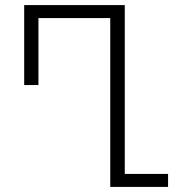

<svg xmlns="http://www.w3.org/2000/svg" viewBox="-20 -734 690 754"><path d="M413 0V-663H131V-400H75V-714H470V-51H640V0Z"/></svg>

Font: Noto Sans Georgian SemiCondensed Light
Style: Regular
Weight: 300
Width: 4
Designer: Monotype Design Team, Akaki Razmadze
Foundry: Google LLC
Version: Version 2.005; ttfautohint (v1.8.4.7-5d5b)